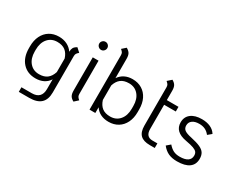

<svg xmlns="http://www.w3.org/2000/svg" viewBox="-115 -1224 2369 1924"><g transform="rotate(30 1069.5 -262.0)"><path d="M515 -441Q497 -426 490.5 -414.5Q484 -403 484 -385V35Q484 118 440 159Q396 200 306 200H186V147H306Q361 147 389 118.5Q417 90 417 35V-78Q393 -40 353.5 -20Q314 0 262 0Q167 0 111 -62Q55 -124 55 -230V-251Q55 -320 80.5 -372Q106 -424 152.5 -452.5Q199 -481 261 -481Q313 -481 354.5 -460.5Q396 -440 423 -401Q423 -428 432.5 -446.5Q442 -465 471 -481ZM417 -162V-319Q400 -373 365 -400Q330 -427 272 -427Q204 -427 163 -379Q122 -331 122 -251V-230Q122 -150 163 -102Q204 -54 272 -54Q330 -54 365 -81Q400 -108 417 -162Z M642 -623Q642 -642 656 -655.5Q670 -669 689 -669Q708 -669 721.5 -655.5Q735 -642 735 -623Q735 -604 721.5 -590Q708 -576 689 -576Q670 -576 656 -590Q642 -604 642 -623ZM655 -87V-470H722V-85Q722 -67 728.5 -55.5Q735 -44 753 -29L709 11Q678 -6 666.5 -27.5Q655 -49 655 -87Z M956 -66V0H889V-628Q889 -647 883 -658Q877 -669 858 -685L902 -724Q932 -707 944 -686Q956 -665 956 -626V-403Q982 -441 1021.5 -461Q1061 -481 1112 -481Q1174 -481 1221 -452.5Q1268 -424 1293.5 -372Q1319 -320 1319 -251V-219Q1319 -150 1293.5 -98Q1268 -46 1221.5 -17.5Q1175 11 1113 11Q1061 11 1021 -8.5Q981 -28 956 -66ZM1251 -219V-251Q1251 -331 1210 -379Q1169 -427 1101 -427Q1043 -427 1008 -400Q973 -373 956 -319V-151Q973 -97 1008 -70Q1043 -43 1101 -43Q1169 -43 1210 -91Q1251 -139 1251 -219Z M1512 -416V-136Q1512 -47 1590 -47H1647V6H1590Q1515 6 1480 -28.5Q1445 -63 1445 -136V-579Q1445 -597 1438.5 -608.5Q1432 -620 1414 -635L1459 -675Q1489 -658 1500.5 -636.5Q1512 -615 1512 -577V-470H1647V-416Z M1730 -70 1773 -107Q1804 -72 1834 -57.5Q1864 -43 1906 -43Q1966 -43 1997 -64Q2028 -85 2028 -125Q2028 -150 2016 -165Q2004 -180 1974 -191Q1944 -202 1883 -213Q1743 -238 1743 -347Q1743 -410 1788.5 -445.5Q1834 -481 1914 -481Q1971 -481 2013.5 -461.5Q2056 -442 2078 -405L2035 -369Q2012 -399 1982.5 -413Q1953 -427 1914 -427Q1864 -427 1835.5 -406Q1807 -385 1807 -348Q1807 -315 1830.5 -297Q1854 -279 1913 -267Q1982 -252 2020.5 -234.5Q2059 -217 2075.5 -191Q2092 -165 2092 -125Q2092 -58 2044.5 -23.5Q1997 11 1906 11Q1847 11 1805.5 -8Q1764 -27 1730 -70Z"/></g></svg>

Font: KoHo
Style: Regular
Weight: 400
Version: Version 1.000; ttfautohint (v1.6)